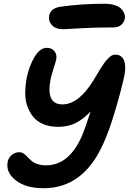

<svg xmlns="http://www.w3.org/2000/svg" viewBox="-20 -938 689 1023"><path d="M316.9 -782.2Q276.4 -782.2 256.6 -804Q236.8 -825.7 242.2 -855Q250 -896 307.1 -902.8Q415 -918 538.1 -918Q569.8 -918 593.3 -909.9Q616.7 -901.9 627.7 -889.4Q638.7 -877 643.1 -864Q647.5 -851.1 645 -838.9Q640.6 -817.4 624.8 -804.7Q608.9 -792 585.9 -792Q485.8 -792 402.8 -787.1Q319.8 -782.2 316.9 -782.2ZM211.9 64.9Q116.7 64.9 63.2 22.2Q9.8 -20.5 21 -76.2Q25.9 -99.1 43.5 -113Q61 -127 83 -127Q95.2 -127 105.7 -119.9Q116.2 -112.8 125.7 -102.5Q135.3 -92.3 147 -81.8Q158.7 -71.3 178.7 -64.2Q198.7 -57.1 225.1 -57.1Q345.2 -57.1 413.1 -206.1Q433.6 -252.4 462.9 -344.2Q424.8 -303.7 384 -283Q343.3 -262.2 289.1 -262.2Q245.6 -262.2 212.2 -275.9Q178.7 -289.6 158.4 -313.7Q138.2 -337.9 126.2 -370.6Q114.3 -403.3 114.5 -441.9Q114.7 -480.5 122.1 -522.9Q136.2 -588.9 164.8 -636Q193.4 -683.1 229 -683.1Q256.3 -683.1 270.3 -665.3Q284.2 -647.5 279.8 -622.1Q276.9 -607.9 265.4 -573Q253.9 -538.1 250 -518.1Q222.7 -381.8 312 -381.8Q399.4 -381.8 477.1 -508.8Q481.9 -516.6 494.4 -537.6Q506.8 -558.6 512.2 -566.9Q517.6 -575.2 528.1 -591.6Q538.6 -607.9 545.2 -615Q551.8 -622.1 560.8 -631.1Q569.8 -640.1 577.9 -643.6Q585.9 -647 594.2 -647Q627 -647 639.9 -617.9Q652.8 -588.9 643.1 -537.1Q627.4 -462.9 594.5 -351.1Q561.5 -239.3 528.8 -168.9Q422.9 64.9 211.9 64.9Z"/></svg>

Font: Shantell Sans Irregular Bouncy
Style: Italic
Weight: 600
Italic angle: -11.31°
Designer: Stephen Nixon, Anya Danilova, Shantell Martin
Foundry: Arrow Type
Version: Version 1.006;[9816181b4]